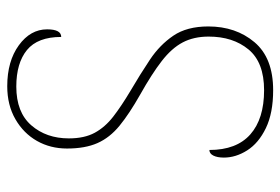

<svg xmlns="http://www.w3.org/2000/svg" viewBox="-142 -622 774 530"><g transform="rotate(-90 245.0 -357.0)"><path d="M261 10Q198 10 156.5 -10Q115 -30 95 -61.5Q75 -93 75 -126Q75 -144 80.5 -155Q86 -166 96 -166Q96 -91 139 -53Q182 -15 261 -15Q338 -15 373.5 -58Q409 -101 409 -168Q409 -209 393 -239.5Q377 -270 341.5 -297.5Q306 -325 249 -357Q196 -387 163 -414Q130 -441 115 -475Q100 -509 100 -559Q100 -605 121 -642Q142 -679 181 -701.5Q220 -724 272 -724Q341 -724 385 -692Q429 -660 429 -614Q429 -575 408 -575Q408 -640 372 -669.5Q336 -699 271 -699Q200 -699 164 -657.5Q128 -616 128 -554Q128 -511 143.5 -482.5Q159 -454 188 -431.5Q217 -409 259 -384Q305 -357 345.5 -330Q386 -303 411.5 -265.5Q437 -228 437 -169Q437 -93 393.5 -41.5Q350 10 261 10Z"/></g></svg>

Font: Noto Serif Devanagari Thin
Style: Regular
Weight: 100
Designer: Universal Thirst, Indian Type Foundry and the Monotype Design Team
Foundry: Monotype Imaging Inc.
Version: Version 2.004; ttfautohint (v1.8.4.7-5d5b)